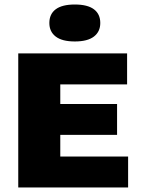

<svg xmlns="http://www.w3.org/2000/svg" viewBox="-20 -832 625 852"><path d="M61 0V-595H544V-457.5H247.5V-137.5H548.5V0ZM172.5 -233.5V-370.5H499.5V-233.5ZM312 -648Q255.5 -648 227.2 -669.8Q199 -691.5 199 -730Q199 -769.5 227.2 -790.8Q255.5 -812 312 -812Q368.5 -812 396.8 -790.8Q425 -769.5 425 -730Q425 -691.5 396.8 -669.8Q368.5 -648 312 -648Z"/></svg>

Font: Encode Sans SC Condensed Thin ExtraBold
Style: Regular
Weight: 800
Version: Version 3.002